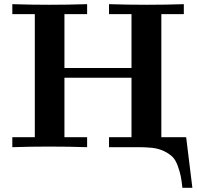

<svg xmlns="http://www.w3.org/2000/svg" viewBox="-20 -706 943 921"><path d="M39.1 0V-47.9H147V-638.2H39.1V-686Q127.9 -683.1 214.8 -683.1Q305.7 -683.1 397.9 -686V-638.2H289.1V-379.9H610.8V-638.2H502.9V-686Q593.8 -683.1 686 -683.1Q773.9 -683.1 861.8 -686V-638.2H753.9V-47.9H873L902.8 194.8H855Q851.1 158.7 846.9 138.4Q842.8 118.2 833 90.6Q823.2 63 809.1 48.1Q794.9 33.2 769 20Q743.2 6.8 708 2.9Q678.2 0 646 0H502.9V-47.9H610.8V-333H289.1V-47.9H397.9V0Q306.2 -2.9 214.8 -2.9Q127.9 -2.9 39.1 0Z"/></svg>

Font: CMU Serif
Style: Bold
Weight: 700
Version: Version 0.7.0